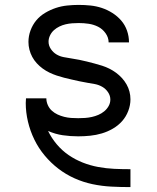

<svg xmlns="http://www.w3.org/2000/svg" viewBox="-20 -548 640 783"><path d="M511 215Q472 215 433.5 213Q395 211 357 203Q319 195 283.5 179Q248 163 217.5 139.5Q187 116 162 86Q137 56 120 21Q103 -14 94 -52Q85 -90 85 -128Q85 -133 85.5 -137.5Q86 -142 86 -147H169Q169 -147 169 -147Q169 -147 169 -147Q169 -133 175 -119.5Q181 -106 191.5 -96.5Q202 -87 215 -81Q228 -75 242 -71.5Q256 -68 270 -67Q284 -66 299 -66Q313 -66 327 -67Q341 -68 354.5 -71Q368 -74 381 -79.5Q394 -85 405 -94Q416 -103 423 -115.5Q430 -128 430 -142Q430 -158 420.5 -172Q411 -186 397 -194Q383 -202 367.5 -205Q352 -208 336 -210.5Q320 -213 304.5 -216.5Q289 -220 273 -223.5Q257 -227 241.5 -231Q226 -235 211 -240Q196 -245 181.5 -252Q167 -259 154 -268.5Q141 -278 130 -290Q119 -302 111.5 -316Q104 -330 100 -345.5Q96 -361 96 -377Q96 -401 104.5 -424Q113 -447 128 -465Q143 -483 164 -495.5Q185 -508 207.5 -515.5Q230 -523 254 -525.5Q278 -528 301 -528Q325 -528 349 -525.5Q373 -523 395.5 -515.5Q418 -508 438.5 -495Q459 -482 474.5 -464Q490 -446 498 -423Q506 -400 506 -376Q506 -376 506 -375.5Q506 -375 506 -375H423Q423 -375 423 -375Q423 -375 423 -375Q423 -395 410.5 -412.5Q398 -430 380 -439Q362 -448 342 -451Q322 -454 301 -454Q288 -454 274.5 -453Q261 -452 248 -449Q235 -446 222.5 -440Q210 -434 200 -425Q190 -416 184 -403.5Q178 -391 178 -378Q178 -362 187.5 -348Q197 -334 210.5 -326Q224 -318 240 -315Q256 -312 272 -309.5Q288 -307 303.5 -304Q319 -301 334.5 -297Q350 -293 365.5 -289Q381 -285 396.5 -280Q412 -275 426 -268Q440 -261 453 -251.5Q466 -242 477 -230Q488 -218 496 -204Q504 -190 508 -174.5Q512 -159 512 -143Q512 -119 503 -95.5Q494 -72 478 -54Q462 -36 440.5 -23.5Q419 -11 395.5 -4Q372 3 347.5 5.5Q323 8 299 8Q267 8 236 3.5Q205 -1 176 -14Q190 15 211.5 40.5Q233 66 260 84.5Q287 103 317.5 115Q348 127 380.5 133Q413 139 445.5 140.5Q478 142 511 142H512V215Z"/></svg>

Font: Iosevka Meiseki Sans
Style: Regular
Weight: 400
Monospace: yes
Designer: Belleve Invis
Foundry: Belleve Invis
Version: Version 11.2.6; ttfautohint (v1.8.4)